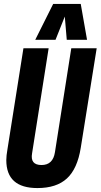

<svg xmlns="http://www.w3.org/2000/svg" viewBox="-20 -945 511 975"><path d="M170 10Q12 10 12 -132Q12 -154 18 -188L99 -700H227L143 -167Q132 -107 191 -107Q249 -107 259 -172L342 -700H471L390 -194Q373 -88 320 -39Q267 10 170 10ZM159 -743 250 -925H390L422 -743H319L309 -861L262 -743Z"/></svg>

Font: Georama Condensed
Style: Bold Italic
Weight: 700
Width: 3
Italic angle: -9°
Designer: Jean-Baptiste Levee
Foundry: Production Type
Version: Version 1.000